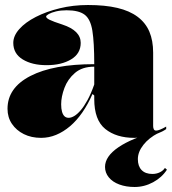

<svg xmlns="http://www.w3.org/2000/svg" viewBox="-20 -535 688 766"><path d="M331 -515Q399 -515 448 -503.5Q497 -492 529 -468Q561 -444 576 -408.5Q591 -373 591 -325V-32Q591 -25 593.5 -19.5Q596 -14 603 -14Q609 -14 619 -18Q629 -22 643 -30V-20Q629 -10 608 -2Q587 6 563 10.5Q539 15 516 15Q444 15 400 -20.5Q356 -56 356 -140Q356 -142 356 -143.5Q356 -145 356 -147.5Q356 -150 356 -154L349 -160Q331 -119 308.5 -86.5Q286 -54 259.5 -31.5Q233 -9 204 3Q175 15 144 15Q105 15 75 0Q45 -15 27.5 -41Q10 -67 10 -101Q10 -185 101.5 -232Q193 -279 356 -279Q356 -366 348.5 -412.5Q341 -459 317.5 -476.5Q294 -494 246 -494Q222 -494 203.5 -489.5Q185 -485 174.5 -479Q164 -473 164 -469Q164 -463 178 -456Q192 -449 229 -437Q302 -413 302 -364Q302 -321 263.5 -298Q225 -275 166 -275Q108 -275 70.5 -298Q33 -321 33 -364Q33 -392 57 -419Q81 -446 123 -467.5Q165 -489 218.5 -502Q272 -515 331 -515ZM356 -269Q308 -269 279 -244Q250 -219 237 -184Q224 -149 224 -119Q224 -101 227.5 -89Q231 -77 237.5 -71Q244 -65 254 -65Q264 -65 276 -72Q288 -79 301.5 -94.5Q315 -110 329 -135.5Q343 -161 356 -198ZM611 -4Q574 15 552 43Q530 71 530 100Q530 128 545 143.5Q560 159 588 159Q604 159 617.5 152.5Q631 146 638 135L646 142Q626 173 591 192Q556 211 517 211Q483 211 456 201Q429 191 414 172.5Q399 154 399 131Q399 89 452.5 52.5Q506 16 604 -10Z"/></svg>

Font: Kalnia
Style: Bold
Weight: 700
Designer: Frida Medrano
Foundry: Frida Medrano
Version: Version 1.105